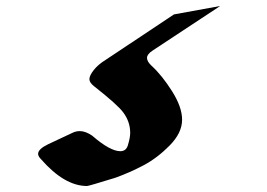

<svg xmlns="http://www.w3.org/2000/svg" viewBox="-20 -89 890 640"><path d="M270 531Q195 531 117 442Q107 432 107 424Q107 408 140 392L221 354Q233 348 246 348Q265 348 287 363Q347 415 381 415Q400 415 406 396Q414 370 414 354Q414 317 391 286Q372 260 293 198Q278 186 278 175Q278 163 292.5 144.5Q307 126 333 110L560 -41L714 -69L488 80Q470 92 470 104Q470 116 485 130Q520 162 553.5 215Q587 268 587 310Q587 354 545.5 396Q504 438 458.5 462Q413 486 366 503Q276 531 270 531Z"/></svg>

Font: Joscelyn
Style: Regular
Weight: 400
Designer: Peter S. Baker
Version: Version 1.012